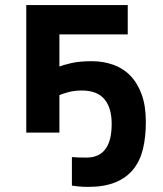

<svg xmlns="http://www.w3.org/2000/svg" viewBox="-20 -520 640 753"><path d="M213 0H83V-500H481V-385H213V-259Q227 -265 259.5 -272.5Q292 -280 340 -280Q384 -280 423 -266.5Q462 -253 490.5 -224Q519 -195 535.5 -150Q552 -105 552 -42Q552 18 540.5 65Q529 112 502 145Q475 178 431.5 195.5Q388 213 325 213Q305 213 286 211Q267 209 262 208V96Q270 97 286.5 97.5Q303 98 319 98Q418 98 418 -34Q418 -97 389.5 -131Q361 -165 301 -165Q270 -165 246 -158Q222 -151 213 -147Z"/></svg>

Font: PT Mono
Style: Bold
Weight: 700
Monospace: yes
Designer: A.Korolkova, I.Chaeva
Foundry: ParaType Ltd
Version: Version 1.000 OFL